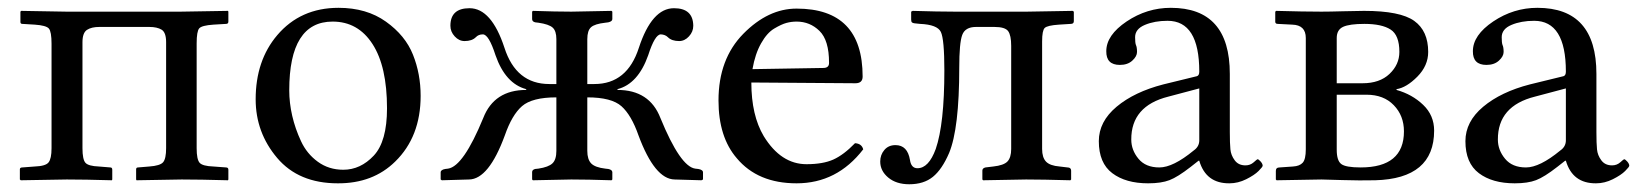

<svg xmlns="http://www.w3.org/2000/svg" viewBox="-20 -459 4188 491"><path d="M111.8 -347.2Q111.8 -377.9 105 -386Q98.1 -394 68.8 -396L37.1 -397.9Q32.2 -397.9 32.2 -402.8V-429.2L34.2 -431.2L149.9 -429.2H441.9L563 -431.2L564 -429.2V-403.8Q564 -397.9 558.1 -397.9L525.9 -396Q496.1 -394 489.5 -386.5Q482.9 -378.9 482.9 -348.1V-80.1Q482.9 -51.3 490.5 -42.7Q498 -34.2 525.9 -33.2L558.1 -30.8Q564 -30.8 564 -24.9V0L563 2Q491.2 0 444.8 0L329.1 2L328.1 0V-25.9Q328.1 -30.8 333 -30.8L361.8 -33.2Q389.6 -35.2 397.2 -44.2Q404.8 -53.2 404.8 -80.1V-351.1Q404.8 -376 393.3 -383.1Q381.8 -390.1 361.8 -390.1H233.9Q213.9 -390.1 202.4 -382.6Q190.9 -375 190.9 -351.1V-80.1Q190.9 -51.3 198.5 -42.7Q206.1 -34.2 232.9 -33.2L262.2 -30.8Q267.1 -30.8 267.1 -24.9V0L266.1 2Q196.3 0 150.9 0L33.2 2L30.8 0V-25.9Q30.8 -30.8 37.1 -30.8L68.8 -33.2Q96.7 -34.2 104.2 -43.7Q111.8 -53.2 111.8 -80.1Z M633.8 -205.1Q633.8 -304.2 689 -369.1Q748.5 -439 845.7 -439Q917.5 -439 967 -403.6Q1016.6 -368.2 1036.1 -319.1Q1055.7 -270 1055.7 -213.9Q1055.7 -109.4 990.7 -45.9Q933.6 10.3 843.8 9.8Q743.7 9.8 688.7 -55.2Q633.8 -120.1 633.8 -205.1ZM830.6 -403.8Q719.7 -403.8 719.7 -228Q719.7 -195.8 727.3 -162.8Q734.9 -129.9 749.8 -97.9Q764.6 -65.9 792.7 -45.4Q820.8 -24.9 857.9 -24.9Q901.9 -24.9 935.8 -61Q969.7 -97.2 969.7 -182.1Q969.7 -289.1 932.6 -346.4Q895.5 -403.8 830.6 -403.8Z M1106.9 0V-18.1Q1106.9 -24.9 1118.7 -26.9L1126 -27.8Q1165 -33.7 1215.8 -157.2Q1243.7 -229 1325.7 -229V-231Q1272.5 -245.1 1247.1 -317.9Q1230 -371.1 1214.8 -371.1Q1203.6 -371.1 1196.8 -363.8Q1187 -354 1168 -354Q1153.8 -354 1142.8 -366Q1131.8 -377.9 1131.8 -393.1Q1131.8 -438 1180.7 -438Q1236.8 -438 1270 -336.9Q1299.8 -244.1 1384.8 -244.1H1402.8V-358.9Q1402.8 -379.9 1393.3 -388.4Q1383.8 -397 1356.9 -400.9L1348.6 -401.9Q1340.8 -403.8 1340.8 -410.2V-429.2L1342.8 -431.2Q1402.8 -429.2 1440.9 -429.2L1543.9 -431.2L1545.9 -429.2V-410.2Q1545.9 -404.3 1535.6 -401.9L1527.8 -400.9Q1501 -397.9 1491.5 -389.4Q1481.9 -380.9 1481.9 -358.9V-244.1H1500Q1584 -244.1 1613.8 -336.9Q1647 -438 1703.6 -438Q1752.4 -438 1752.9 -393.1Q1752.9 -377.9 1741.9 -366Q1731 -354 1716.8 -354Q1697.8 -354 1688 -363.8Q1681.2 -370.6 1669.9 -371.1Q1654.8 -371.1 1637.7 -317.9Q1611.8 -244.6 1559.1 -231V-229Q1641.1 -229 1668.9 -157.2Q1719.7 -33.2 1757.8 -27.8L1765.6 -26.9Q1777.8 -24.9 1777.8 -18.1V0L1773.9 2L1705.1 0Q1654.3 -1 1612.8 -112.8Q1594.7 -164.6 1569.3 -187.3Q1543.9 -210 1481.9 -210V-73.2Q1481.9 -51.3 1491.9 -41Q1502 -30.8 1527.8 -27.8L1535.6 -26.9Q1545.4 -24.9 1545.9 -19V0L1543.9 2Q1482.9 0 1440.9 0L1342.8 2L1340.8 0V-19Q1340.8 -24.9 1348.6 -26.9L1356.9 -27.8Q1382.8 -31.7 1392.8 -41.3Q1402.8 -50.8 1402.8 -73.2V-210Q1340.8 -210 1314.9 -187.5Q1289.1 -165 1271 -112.8Q1230 -1 1179.7 0L1109.9 2Z M1904.3 -282.2 2085.4 -285.2Q2100.6 -285.2 2100.1 -298.8Q2100.1 -356 2075.7 -379.9Q2051.3 -403.8 2017.1 -403.8Q2003.9 -403.8 1991.2 -400.4Q1978.5 -397 1960 -386Q1941.4 -375 1926.3 -348.1Q1911.1 -321.3 1904.3 -282.2ZM2166.5 -92.8Q2183.6 -91.8 2187.5 -77.1Q2120.6 9.8 2017.1 9.8Q1918 9.8 1864.3 -54.2Q1817.4 -108.4 1817.4 -202.1Q1817.4 -308.1 1880.9 -372.6Q1944.3 -437 2017.1 -437Q2186 -437 2186 -263.2Q2186 -246.1 2167.5 -246.1L1901.4 -248Q1901.4 -164.1 1933.1 -110.8Q1977.1 -39.1 2042.5 -39.1Q2084.5 -39.1 2111.1 -51Q2137.7 -63 2166.5 -92.8Z M2231 -45.9Q2231 -63 2241.5 -75.4Q2252 -87.9 2270 -87.9Q2300.8 -87.9 2307.1 -49.8Q2310.1 -28.8 2326.2 -28.8Q2355 -28.8 2373 -78.1Q2395 -142.1 2395 -278.8Q2395 -358.9 2386 -377.4Q2377 -396 2333 -397.9Q2323.2 -398.9 2318.6 -399.4Q2314 -399.9 2312 -401.9Q2310.1 -403.8 2310.1 -409.2V-429.2L2314 -431.2Q2379.9 -429.2 2421.9 -429.2H2606L2723.1 -431.2L2726.1 -429.2V-404.8Q2726.1 -397.9 2718.3 -397.9L2688 -396Q2658.2 -394 2651.6 -387.5Q2645 -380.9 2645 -353V-78.1Q2645 -56.2 2655 -45.7Q2665 -35.2 2689.9 -33.2L2710 -30.8Q2718.8 -30.8 2719.2 -22.9V0L2717.3 2Q2645.5 0 2604 0L2494.1 2L2492.2 0V-22.9Q2492.2 -28.8 2500 -30.8L2520 -33.2Q2546.9 -36.1 2556.4 -46.1Q2565.9 -56.2 2565.9 -78.1V-341.8Q2565.9 -368.7 2558.1 -379.4Q2550.3 -390.1 2522.9 -390.1H2476.1Q2448.2 -390.1 2440.7 -369.6Q2433.1 -349.1 2433.1 -286.1Q2433.1 -130.4 2407.2 -67.9Q2389.2 -25.9 2365.7 -6.8Q2342.3 12.2 2305.2 12.2Q2272 12.2 2251.5 -4.9Q2231 -22 2231 -45.9Z M3046.9 -232.9 2967.8 -211.9Q2872.6 -188 2873 -102.1Q2873 -75.2 2891.4 -53Q2909.7 -30.8 2944.8 -30.8Q2980 -30.8 3032.7 -74.2Q3046.9 -84 3046.9 -100.1ZM3046.9 -47.9H3044.9L3024.9 -32.2Q2991.7 -6.3 2970.7 1.7Q2949.7 9.8 2916 9.8Q2858.9 9.8 2824.5 -16.1Q2790 -42 2790 -98.1Q2790 -147.9 2835.4 -186Q2880.9 -224.1 2955.1 -243.2L3041 -264.2Q3046.9 -266.1 3046.9 -275.9Q3046.9 -405.8 2965.8 -405.8Q2932.6 -405.8 2907.7 -395.3Q2882.8 -384.8 2882.8 -363.8Q2882.8 -349.6 2884.8 -344.2Q2887.7 -338.4 2887.7 -326.2Q2887.7 -314.9 2875.7 -304Q2863.8 -293 2843.8 -293Q2808.6 -293 2809.1 -328.1Q2809.1 -369.1 2861.1 -404.1Q2913.1 -439 2974.1 -439Q3125 -439 3125 -270V-121.1Q3125 -92.3 3126.5 -77.1Q3127.9 -62 3137.5 -49.1Q3147 -36.1 3165 -36.1Q3177.2 -36.1 3186 -43.9Q3194.8 -51.8 3195.8 -51.8Q3198.7 -51.8 3203.9 -45.9Q3209 -40 3209 -35.2Q3209 -32.2 3198.5 -21.7Q3188 -11.2 3167 -0.7Q3146 9.8 3124 9.8Q3064 10.3 3046.9 -47.9Z M3398.4 -246.1H3464.4Q3508.3 -246.1 3533.4 -270Q3558.6 -293.9 3558.6 -326.2Q3558.6 -369.1 3536.1 -383.5Q3513.7 -397.9 3469.2 -397.9Q3431.2 -397.9 3414.8 -390.4Q3398.4 -382.8 3398.4 -361.8ZM3398.4 -216.8V-76.2Q3398.4 -48.3 3409.9 -39.6Q3421.4 -30.8 3459.5 -30.8Q3570.3 -30.8 3570.3 -123Q3570.3 -163.1 3544.4 -189.9Q3518.6 -216.8 3474.6 -216.8ZM3244.6 2 3242.7 0V-22Q3242.7 -30.8 3252.4 -30.8L3286.6 -33.2Q3303.7 -34.2 3311.5 -43Q3319.3 -51.8 3319.3 -77.1V-361.8Q3319.3 -395 3284.7 -396L3247.6 -397.9Q3241.7 -397.9 3241.2 -402.8V-429.2L3243.7 -431.2Q3314.5 -429.2 3359.4 -429.2Q3380.4 -429.2 3414.3 -430.2Q3448.2 -431.2 3468.3 -431.2Q3561 -431.2 3596.7 -405.5Q3632.3 -379.9 3632.3 -326.2Q3632.3 -291 3604.5 -262.9Q3576.7 -234.9 3551.3 -231V-229Q3591.3 -217.8 3619.4 -190.9Q3647.5 -164.1 3647.5 -125Q3647.5 -2 3496.6 2Q3457.5 2.9 3413.1 1.5Q3368.7 0 3359.4 0Z M3984.4 -232.9 3905.3 -211.9Q3810.1 -188 3810.5 -102.1Q3810.5 -75.2 3828.9 -53Q3847.2 -30.8 3882.3 -30.8Q3917.5 -30.8 3970.2 -74.2Q3984.4 -84 3984.4 -100.1ZM3984.4 -47.9H3982.4L3962.4 -32.2Q3929.2 -6.3 3908.2 1.7Q3887.2 9.8 3853.5 9.8Q3796.4 9.8 3762 -16.1Q3727.5 -42 3727.5 -98.1Q3727.5 -147.9 3772.9 -186Q3818.4 -224.1 3892.6 -243.2L3978.5 -264.2Q3984.4 -266.1 3984.4 -275.9Q3984.4 -405.8 3903.3 -405.8Q3870.1 -405.8 3845.2 -395.3Q3820.3 -384.8 3820.3 -363.8Q3820.3 -349.6 3822.3 -344.2Q3825.2 -338.4 3825.2 -326.2Q3825.2 -314.9 3813.2 -304Q3801.3 -293 3781.2 -293Q3746.1 -293 3746.6 -328.1Q3746.6 -369.1 3798.6 -404.1Q3850.6 -439 3911.6 -439Q4062.5 -439 4062.5 -270V-121.1Q4062.5 -92.3 4064 -77.1Q4065.4 -62 4075 -49.1Q4084.5 -36.1 4102.5 -36.1Q4114.7 -36.1 4123.5 -43.9Q4132.3 -51.8 4133.3 -51.8Q4136.2 -51.8 4141.4 -45.9Q4146.5 -40 4146.5 -35.2Q4146.5 -32.2 4136 -21.7Q4125.5 -11.2 4104.5 -0.7Q4083.5 9.8 4061.5 9.8Q4001.5 10.3 3984.4 -47.9Z"/></svg>

Font: Linux Libertine Capitals
Style: Small Caps
Weight: 400
Designer: Philipp H. Poll
Foundry: Philipp H. Poll
Version: Version 5.1.3